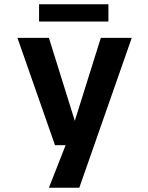

<svg xmlns="http://www.w3.org/2000/svg" viewBox="-20 -677 690 897"><path d="M208.5 200 286.5 1.5H237L61.5 -500H208.5L329.5 -112.5L451 -500H595.5L350.5 200ZM162.5 -576.5V-657H486.5V-576.5Z"/></svg>

Font: Trispace SemiBold
Style: Regular
Weight: 600
Designer: Tyler Finck
Foundry: Etcetera Type Company
Version: Version 1.210; ttfautohint (v1.8.3)